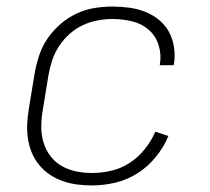

<svg xmlns="http://www.w3.org/2000/svg" viewBox="-20 -558 640 586"><path d="M261 8Q238 8 215 5Q192 2 171 -5.5Q150 -13 132 -25Q114 -37 100 -54Q86 -71 77.5 -91Q69 -111 65.5 -133.5Q62 -156 63 -179Q64 -202 68 -226L86 -336Q91 -363 100 -390Q109 -417 125.5 -441Q142 -465 164.5 -484.5Q187 -504 213.5 -516.5Q240 -529 268 -533.5Q296 -538 323 -538Q349 -538 374.5 -534.5Q400 -531 423 -522Q446 -513 465 -497.5Q484 -482 495.5 -461Q507 -440 511 -414.5Q515 -389 511 -363Q511 -362 510.5 -361Q510 -360 510 -359H467Q468 -360 468 -360.5Q468 -361 468 -362Q473 -392 464 -420.5Q455 -449 433.5 -467.5Q412 -486 383 -493Q354 -500 323 -500Q300 -500 277 -495.5Q254 -491 232.5 -481Q211 -471 192.5 -454.5Q174 -438 160.5 -417.5Q147 -397 139.5 -374.5Q132 -352 128 -329L110 -219Q106 -195 106 -170Q106 -145 113 -122.5Q120 -100 134 -81.5Q148 -63 168 -51.5Q188 -40 212 -35Q236 -30 261 -30Q290 -30 320 -37Q350 -44 376 -61Q402 -78 422 -103Q442 -128 454 -156L494 -143Q480 -109 455.5 -79Q431 -49 399.5 -29Q368 -9 332 -0.5Q296 8 261 8Z"/></svg>

Font: Iosevka Curly XLtEx
Style: Italic
Weight: 200
Width: 7
Italic angle: -9°
Monospace: yes
Designer: Belleve Invis
Foundry: Belleve Invis
Version: Version 11.1.0; ttfautohint (v1.8.3)